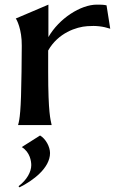

<svg xmlns="http://www.w3.org/2000/svg" viewBox="-20 -540 525 829"><path d="M58 0H203C198 -25 188 -51 188 -231V-322C231 -398 310 -424 357 -427C395 -430 425 -426 456 -416L440 -517C426 -520 414 -520 398 -520C328 -520 235 -460 189 -380V-520L48 -460C51 -458 75 -414 74 -342L73 -231C71 -57 65 -25 58 0ZM60 264 64 269C123 240 196 185 196 121C196 93 177 59 153 45L74 95C110 117 115 157 115 173C115 202 96 237 60 264Z"/></svg>

Font: Coconat Demi
Style: Regular
Weight: 400
Designer: Sara Lavazza
Foundry: Collletttivo
Version: Version 1.000;Glyphs 3.2 (3217)